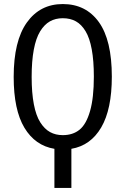

<svg xmlns="http://www.w3.org/2000/svg" viewBox="-20 -719 614 939"><path d="M526.9 -344.2Q526.9 -184.6 475.1 -95.9Q423.3 -7.3 329.1 8.8V200.2H246.1V8.8Q151.9 -6.8 99.4 -94.2Q46.9 -181.6 46.9 -342.8Q46.9 -518.6 111.3 -608.9Q175.8 -699.2 287.1 -699.2Q399.9 -699.2 463.4 -611.1Q526.9 -522.9 526.9 -344.2ZM287.1 -58.1Q336.4 -58.1 369.1 -84.7Q401.9 -111.3 420.4 -175.8Q439 -240.2 439 -344.2Q439 -421.9 428.7 -477.5Q418.5 -533.2 398.4 -566.4Q378.4 -599.6 351.1 -614.7Q323.7 -629.9 287.1 -629.9Q251.5 -629.9 224.1 -614.5Q196.8 -599.1 176.3 -565.7Q155.8 -532.2 145.3 -476.3Q134.8 -420.4 134.8 -342.8Q134.8 -265.1 145.5 -209.2Q156.2 -153.3 177 -120.6Q197.8 -87.9 224.9 -73Q252 -58.1 287.1 -58.1Z"/></svg>

Font: Fira Sans Compressed Book
Style: Regular
Weight: 350
Width: 1
Designer: Carrois Corporate & Edenspiekermann AG
Foundry: Carrois Corporate GbR & Edenspiekermann AG
Version: Version 4.203;PS 004.203;hotconv 1.0.88;makeotf.lib2.5.64775